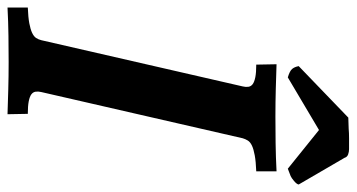

<svg xmlns="http://www.w3.org/2000/svg" viewBox="-269 -707 949 511"><g transform="rotate(90 205.5 -451.5)"><path d="M195 -87Q193 -79 194 -72Q195 -65 201 -60.5Q207 -56 219.5 -53.5Q232 -51 253 -51L254 3Q224 2 188.5 1Q153 0 115 0Q83 0 45.5 0.5Q8 1 -30 3V-51Q-4 -52 12 -55Q28 -58 37.5 -62.5Q47 -67 51 -73Q55 -79 57 -87L180 -623Q182 -631 181 -638Q180 -645 174 -649.5Q168 -654 155.5 -656.5Q143 -659 122 -659L121 -713Q151 -712 186.5 -711Q222 -710 260 -710Q292 -710 330 -710.5Q368 -711 406 -713V-659Q380 -658 363.5 -655Q347 -652 337.5 -647.5Q328 -643 324 -636.5Q320 -630 318 -623ZM347 -906Q354 -906 361 -903.5Q368 -901 370 -894L441 -772Q441 -770 438.5 -766.5Q436 -763 431 -759Q424 -753 418.5 -750.5Q413 -748 399 -743L296 -826L156 -743Q139 -748 133.5 -754.5Q128 -761 126 -772L263 -904Q266 -904 278 -904.5Q290 -905 293 -905Q304 -906 317.5 -906Q331 -906 347 -906Z"/></g></svg>

Font: Lusitana
Style: Bold Italic
Weight: 700
Designer: Ana Paula Megda
Foundry: Ana Paula Megda
Version: Version 1.000; ttfautohint (v1.1) -l 8 -r 50 -G 200 -x 14 -D